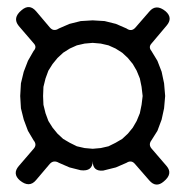

<svg xmlns="http://www.w3.org/2000/svg" viewBox="-20 -579 540 533"><path d="M106.4 -264.6 114.3 -243.2 126 -224.6 139.6 -208 155.3 -193.4 173.8 -182.6 193.4 -172.9 214.8 -168 237.3 -166 259.8 -168 281.2 -172.9 300.8 -182.6 319.3 -193.4 335 -208 348.6 -224.6 359.4 -243.2 368.2 -264.6 373 -288.1 376 -312.5 373 -337.9 368.2 -361.3 359.4 -382.8 348.6 -401.4 335 -418 319.3 -432.6 300.8 -444.3 281.2 -453.1 259.8 -458 237.3 -460 214.8 -458 193.4 -453.1 173.8 -444.3 155.3 -432.6 139.6 -418 126 -401.4 114.3 -382.8 106.4 -361.3 100.6 -337.9 99.6 -312.5 100.6 -288.1ZM428.7 -247.1 417 -215.8 400.4 -189.5Q391.6 -177.7 400.4 -167L442.4 -118.2Q460.9 -96.7 434.6 -75.2Q413.1 -56.6 394.5 -78.1L354.5 -124Q344.7 -135.7 331.1 -127L301.8 -114.3L266.6 -105.5Q237.3 -102.5 237.3 -131.8Q237.3 -102.5 204.1 -106.4L172.9 -114.3L143.6 -127Q128.9 -135.7 118.2 -124L80.1 -79.1Q61.5 -56.6 35.2 -78.1Q13.7 -96.7 32.2 -118.2L74.2 -167Q83 -177.7 73.2 -189.5L57.6 -215.8L45.9 -247.1L38.1 -278.3L36.1 -312.5L38.1 -347.7L45.9 -379.9L57.6 -410.2L73.2 -437.5Q83 -448.2 74.2 -458L32.2 -506.8Q13.7 -529.3 40 -550.8Q61.5 -569.3 80.1 -547.9L118.2 -502.9Q128.9 -490.2 143.6 -500L172.9 -512.7L204.1 -520.5L237.3 -522.5L270.5 -520.5L301.8 -512.7L331.1 -500Q344.7 -490.2 355.5 -502L394.5 -546.9Q413.1 -569.3 439.5 -547.9Q460.9 -529.3 442.4 -507.8L400.4 -458Q391.6 -448.2 400.4 -437.5L417 -410.2L428.7 -379.9L435.5 -347.7L438.5 -312.5L435.5 -278.3Z"/></svg>

Font: B2 Hana
Style: Regular
Weight: 500
Version: 2020-08-05; (max)